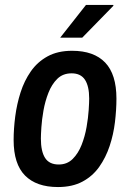

<svg xmlns="http://www.w3.org/2000/svg" viewBox="-20 -743 526 775"><path d="M214 12Q127 12 81 -34.5Q35 -81 35 -178Q35 -223 41.5 -273Q48 -323 63 -370Q78 -417 104.5 -455Q131 -493 172 -515.5Q213 -538 271 -538Q359 -538 404.5 -490.5Q450 -443 450 -345Q450 -300 444 -250Q438 -200 422.5 -153.5Q407 -107 380.5 -69.5Q354 -32 313 -10Q272 12 214 12ZM217 -79Q251 -79 273.5 -101.5Q296 -124 309.5 -158.5Q323 -193 329.5 -230.5Q336 -268 338 -299Q340 -330 340 -345Q340 -395 323 -421Q306 -447 269 -447Q234 -447 211.5 -425Q189 -403 175.5 -368.5Q162 -334 155.5 -297Q149 -260 147 -229Q145 -198 145 -184Q145 -132 162 -105.5Q179 -79 217 -79ZM223 -591 327 -723H437L438 -720L312 -591Z"/></svg>

Font: Archivo Narrow SemiBold
Style: Italic
Weight: 600
Italic angle: -8°
Designer: Hector Gatti
Foundry: Omnibus-Type
Version: Version 3.002